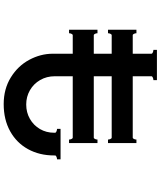

<svg xmlns="http://www.w3.org/2000/svg" viewBox="65 -891 870 1040"><g transform="rotate(90 500.0 -371.0)"><path d="M678 -264H843V-245Q837 -245 829.5 -242Q822 -239 822 -234V-229Q822 -150 788 -88Q754 -26 691 9Q628 44 544 44Q462 44 399.5 5.5Q337 -33 304 -94.5Q271 -156 271 -222V-330H171Q166 -330 163 -323Q160 -316 160 -310H141V-464H160Q160 -458 163 -451Q166 -444 171 -444H271V-541H171Q166 -541 163 -534Q160 -527 160 -521H141V-675H160Q160 -669 163 -662Q166 -655 171 -655H271V-756Q271 -761 263.5 -764Q256 -767 250 -767V-786H414V-767Q408 -767 400.5 -764Q393 -761 393 -756V-655H725Q730 -655 733 -662Q736 -669 736 -675H755V-521H736Q736 -527 733 -534Q730 -541 725 -541H393V-444H725Q730 -444 733 -451Q736 -458 736 -464H755V-310H736Q736 -316 733 -323Q730 -330 725 -330H393V-233Q393 -189 413.5 -153.5Q434 -118 469 -98Q504 -78 546 -78Q589 -78 624 -98Q659 -118 679 -152.5Q699 -187 699 -229V-234Q699 -239 691.5 -242Q684 -245 678 -245Z"/></g></svg>

Font: Aoboshi One
Style: Regular
Weight: 400
Designer: IKIMOJI
Foundry: Natsumi Matsuba
Version: Version 1.000; ttfautohint (v1.8.3)